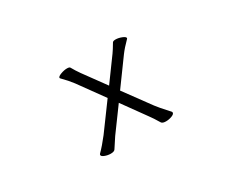

<svg xmlns="http://www.w3.org/2000/svg" viewBox="-84 -727 1168 982"><g transform="rotate(-30 500.0 -236.0)"><path d="M364 2Q358 11 338 11Q320 11 303.5 4.5Q287 -2 287 -10Q287 -14 290 -17Q319 -46 353 -90L466 -244L359 -392Q338 -420 307 -451Q304 -454 304 -456Q304 -464 324 -471.5Q344 -479 361 -479Q376 -479 379 -473Q393 -448 410 -424L504 -295L601 -428Q612 -443 632 -477Q636 -483 650 -483Q667 -483 686 -475.5Q705 -468 705 -460Q705 -458 702 -455Q670 -423 650 -396L540 -245L652 -92Q663 -76 715 -19Q717 -17 717 -13Q717 -4 700 2.5Q683 9 665 9Q645 9 639 0Q617 -37 601 -58L503 -194L402 -56Q392 -42 364 2Z"/></g></svg>

Font: Fusion Kai T
Style: Regular
Weight: 400
Designer: Fontworks Inc.
Version: Version 24.134;May 13, 2024